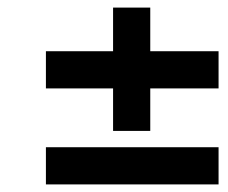

<svg xmlns="http://www.w3.org/2000/svg" viewBox="-20 -513 600 506"><path d="M101 -280V-378H278V-493H376V-378H556V-280H376V-168H278V-280ZM101 -125H556V-27H101Z"/></svg>

Font: Titillium Web
Style: SemiBold Italic
Weight: 600
Italic angle: -13°
Version: Version 1.001;PS 57.000;hotconv 1.0.70;makeotf.lib2.5.55311